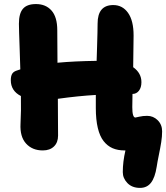

<svg xmlns="http://www.w3.org/2000/svg" viewBox="-20 -729 819 946"><path d="M190.9 12.2Q139.2 12.2 108.4 -21.7Q77.6 -55.7 81.1 -119.1Q84.5 -182.6 83 -255.9Q33.2 -281.2 33.2 -334Q33.2 -354.5 40.3 -366Q47.4 -377.4 66.9 -382.8Q68.8 -383.3 73.5 -385Q78.1 -386.7 80.1 -387.2Q79.1 -427.7 77.1 -481.4Q75.2 -535.2 74.2 -567.4Q73.2 -599.6 73.2 -611.8Q73.2 -663.1 93.3 -686Q113.3 -709 157.2 -709Q205.6 -709 233.9 -677Q262.2 -645 262.2 -580.1Q262.2 -471.7 263.2 -419.9Q346.2 -427.7 456.1 -429.2Q457 -458.5 458.3 -499Q459.5 -539.6 460.2 -566.9Q460.9 -594.2 460.9 -612.8Q460.9 -704.1 538.1 -704.1Q583.5 -704.1 610.8 -665.8Q638.2 -627.4 638.2 -554.2Q638.2 -508.3 636.2 -397.9Q676.8 -369.1 676.8 -324.2Q676.8 -297.9 664.6 -282Q652.3 -266.1 632.8 -266.1Q631.8 -242.2 631.8 -201.2Q631.8 -149.9 647 -149.9Q649.4 -149.9 666.7 -154.1Q684.1 -158.2 705.1 -158.2Q735.4 -158.2 757.1 -136.5Q778.8 -114.7 778.8 -82Q778.8 -56.6 774.4 -28.8Q770 -1 762.7 34.4Q755.4 69.8 752 92.8Q743.7 146 723.9 171.4Q704.1 196.8 669.9 196.8Q630.9 196.8 607.9 173.1Q585 149.4 585 119.1Q585 67.9 598.1 12.2H594.2Q560.1 12.2 534.7 1.2Q509.3 -9.8 490.5 -33.7Q471.7 -57.6 461.9 -98.6Q452.1 -139.6 452.1 -196.8V-261.2Q366.7 -256.3 265.1 -242.2Q265.1 -207 265.6 -146Q266.1 -85 266.1 -61Q266.1 -26.9 245.8 -7.3Q225.6 12.2 190.9 12.2Z"/></svg>

Font: Shantell Sans Normal
Style: Regular
Weight: 800
Designer: Stephen Nixon, Anya Danilova, Shantell Martin
Foundry: Arrow Type
Version: Version 1.006;[559af2be0]